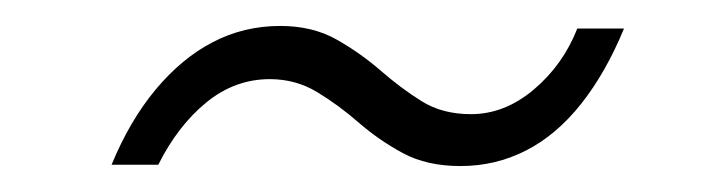

<svg xmlns="http://www.w3.org/2000/svg" viewBox="-20 -397 540 148"><path d="M335 -269Q309 -269 290.5 -279Q272 -289 256.5 -302.5Q241 -316 224.5 -326Q208 -336 188 -336Q161 -336 139 -318Q117 -300 102 -270H66Q80 -304 100 -328Q120 -352 144 -364.5Q168 -377 196 -377Q221 -377 239.5 -366.5Q258 -356 273.5 -342.5Q289 -329 305 -319Q321 -309 343 -309Q369 -309 391.5 -328Q414 -347 425 -375H461Q447 -341 428 -317Q409 -293 385.5 -281Q362 -269 335 -269Z"/></svg>

Font: DM Sans 28pt ExtraLight
Style: Italic
Weight: 250
Italic angle: -10°
Version: Version 4.004;gftools[0.9.30]